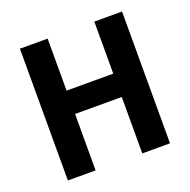

<svg xmlns="http://www.w3.org/2000/svg" viewBox="-102 -642 735 742"><g transform="rotate(-20 265.0 -271.0)"><path d="M55 0V-542H169V-328H361V-542H475V0H361V-232H169V0Z"/></g></svg>

Font: Noto Sans Mono Condensed SemiBold
Style: Regular
Weight: 600
Width: 3
Designer: Monotype Design Team
Foundry: Monotype Imaging Inc.
Version: Version 2.014